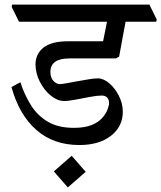

<svg xmlns="http://www.w3.org/2000/svg" viewBox="-20 -640 704 838"><path d="M326 -7Q214 -7 139 -72.5Q64 -138 30 -260L69 -281Q86 -228 114 -182.5Q142 -137 187.5 -109.5Q233 -82 302 -82Q349 -82 379 -94Q409 -106 425.5 -124.5Q442 -143 449 -161Q456 -179 456 -191Q456 -205 448 -214Q440 -223 424 -223Q405 -223 372.5 -217Q340 -211 309 -205Q278 -199 261 -199Q231 -199 202 -222.5Q173 -246 154 -283Q135 -320 135 -359Q135 -404 169.5 -432Q204 -460 280 -460H430L447 -545H63L31 -610L33 -620H632L664 -555L662 -545H528Q521 -508 513.5 -467Q506 -426 500 -393L486 -385H283Q200 -385 200 -326Q200 -301 213 -287Q226 -273 242 -273Q251 -273 272 -277Q293 -281 318.5 -285.5Q344 -290 368 -294Q392 -298 406 -298Q432 -298 457 -276.5Q482 -255 499 -221.5Q516 -188 516 -152Q516 -88 464.5 -47.5Q413 -7 326 -7ZM354 110 276 178 215 108 293 40Z"/></svg>

Font: Tiro Devanagari Marathi
Style: Italic
Weight: 400
Italic angle: -11°
Designer: Devanagari: John Hudson & Fiona Ross, assisted by Paul Hanslow. Latin: John Hudson with Paul Hanslow, assisted by Kaja S
Foundry: Tiro Typeworks Ltd.
Version: Version 1.52